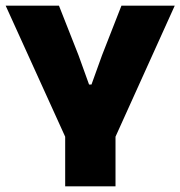

<svg xmlns="http://www.w3.org/2000/svg" viewBox="-20 -659 638 679"><path d="M381 -159H218L0 -639H188.5L257.5 -464L295 -360H303.5L341 -464L409.5 -639H598ZM388.5 0H210.5V-320H388.5Z"/></svg>

Font: Anek Devanagari ExtraBold
Style: Regular
Weight: 800
Designer: Kailash Malviya (Devanagari) & Yesha Goshar (Latin)
Foundry: Ek Type
Version: Version 1.003